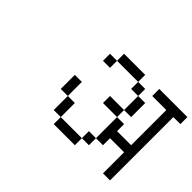

<svg xmlns="http://www.w3.org/2000/svg" viewBox="-103 -978 1206 1206"><g transform="rotate(45 500.0 -375.5)"><path d="M625 -625H437.5V-687.5H625ZM312.5 -375H375V-250H312.5ZM375 -250H437.5V-125H375ZM375 -625H437.5V-562.5H375ZM437.5 -125H625V-62.5H437.5ZM562.5 -437.5H687.5V-375H562.5ZM625 -187.5H687.5V-125H625ZM625 -625H687.5V-562.5H625ZM687.5 -375H750V-312.5H875V-625H750V-687.5H1000V-625H937.5V-62.5H875V-250H750V-187.5H687.5ZM687.5 -562.5H750V-437.5H687.5Z"/></g></svg>

Font: ChillBitmapSE 16px
Style: Regular
Weight: 400
Designer: Designed by Warren2060
Foundry: ChillType
Version: Version 1.000